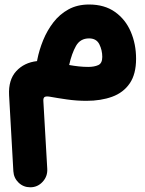

<svg xmlns="http://www.w3.org/2000/svg" viewBox="-20 -397 631 835"><path d="M367.2 -377.4Q434.6 -377.4 480.2 -345Q525.9 -312.5 548.8 -258.8Q571.8 -205.1 571.8 -141.6Q571.8 -74.7 544.2 -34.4Q516.6 5.9 467.8 23.7Q418.9 41.5 356 41.5Q313 41.5 272 35.6Q231 29.8 195.8 23.4Q180.7 21 174.3 24.7Q168 28.3 168.5 41L185.5 336.9Q187.5 369.6 165.5 393.6Q143.6 417.5 111.8 417.5Q82 417.5 61 397.5Q40 377.4 38.1 347.7L19.5 17.1Q16.1 -49.8 50.5 -87.4Q85 -125 141.1 -131.3Q141.6 -134.3 142.1 -137.2Q150.4 -179.7 167.7 -222.2Q185.1 -264.6 212.2 -299.8Q239.3 -335 277.8 -356.2Q316.4 -377.4 367.2 -377.4ZM367.2 -230Q329.1 -230 310.5 -197.3Q292 -164.6 280.8 -114.3Q302.2 -110.4 323 -108.2Q343.8 -106 363.8 -106Q389.6 -106 407.2 -113.8Q424.8 -121.6 424.8 -149.4Q424.8 -178.7 412.1 -204.3Q399.4 -230 367.2 -230Z"/></svg>

Font: Mikhak-DS2-FD ExtraBold
Style: Regular
Weight: 800
Designer: Amin Abedi
Version: Version 3.2